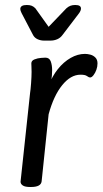

<svg xmlns="http://www.w3.org/2000/svg" viewBox="-20 -744 409 766"><path d="M319 -529Q329 -529 340.5 -526Q352 -523 360.5 -514.5Q369 -506 369 -491Q369 -478 364.5 -465.5Q360 -453 353 -444Q346 -435 340 -435Q334 -435 327 -440.5Q320 -446 301 -446Q262 -446 228 -404Q194 -362 174 -288Q169 -240 164 -192.5Q159 -145 155 -106Q151 -67 148.5 -43.5Q146 -20 146 -20Q143 2 104 2H100Q80 2 71 -4Q62 -10 62 -19L100 -373Q102 -385 104 -412Q106 -439 106 -457Q106 -470 105.5 -477Q105 -484 105 -491Q105 -502 117.5 -507Q130 -512 144 -513Q158 -514 161 -514Q177 -514 182.5 -499Q188 -484 188 -464Q188 -443 184.5 -421.5Q181 -400 179 -387L173 -400Q188 -440 211 -468.5Q234 -497 262 -513Q290 -529 319 -529ZM281 -724Q303 -724 303 -710Q303 -702 296 -692L229 -604Q221 -593 208.5 -587.5Q196 -582 181 -582H156Q142 -582 130 -587.5Q118 -593 112 -604L66 -692Q61 -701 61 -710Q63 -724 86 -724H88Q99 -724 106.5 -721Q114 -718 121 -711L174 -637L245 -711Q253 -718 261 -721Q269 -724 279 -724Z"/></svg>

Font: Asap VF Beta
Style: Italic
Weight: 400
Italic angle: -6°
Designer: Pablo Cosgaya
Foundry: Pablo Cosgaya
Version: Version 1.007